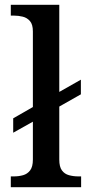

<svg xmlns="http://www.w3.org/2000/svg" viewBox="-20 -780 372 800"><path d="M25 0V-45H38Q58 -45 76 -50Q94 -55 105.5 -70Q117 -85 117 -115V-273L35 -227V-287L117 -334V-649Q117 -678 105 -692Q93 -706 75 -710.5Q57 -715 38 -715H25V-760H227V-397L317 -448V-387L227 -336V-115Q227 -85 238 -70Q249 -55 267.5 -50Q286 -45 306 -45H318V0Z"/></svg>

Font: Noto Serif Kannada Medium
Style: Regular
Weight: 500
Version: Version 2.003